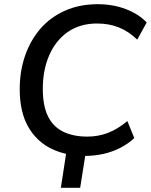

<svg xmlns="http://www.w3.org/2000/svg" viewBox="-20 -734 719 915"><path d="M270 161 302 -47H395L362 161ZM386 9Q295 9 224.5 -25.5Q154 -60 114 -130.5Q74 -201 74 -309Q74 -395 99.5 -468.5Q125 -542 172.5 -597Q220 -652 289.5 -683Q359 -714 446 -714Q519 -714 580 -690.5Q641 -667 679 -627L634 -545Q594 -584 547 -603Q500 -622 443 -622Q361 -622 303 -581.5Q245 -541 214.5 -470.5Q184 -400 184 -311Q184 -230 208.5 -180Q233 -130 281 -106.5Q329 -83 396 -83Q448 -83 494 -100.5Q540 -118 587 -157L620 -76Q590 -48 552.5 -29Q515 -10 472.5 -0.5Q430 9 386 9Z"/></svg>

Font: Nunito Sans 12pt SemiBold
Style: Italic
Weight: 600
Italic angle: -9°
Designer: Vernon Adams
Foundry: Vernon Adams
Version: Version 3.101;gftools[0.9.27]